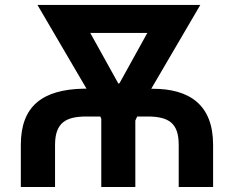

<svg xmlns="http://www.w3.org/2000/svg" viewBox="-20 -747 934 767"><path d="M199.9 0V-168.3C199.9 -259.6 246.4 -281.6 326 -281.6H380.7L384.6 -272.4V0H520.6V-265.6L528.1 -281.6H568.9C655.9 -281.6 693.9 -253.9 693.9 -168.3V0H831.3V-168.3C831.3 -329.2 736.2 -392.4 590.2 -392.4H584.2L780.2 -727.3H129.6L325.6 -392.8H313.6C148.1 -389.2 63.2 -322.1 63.2 -168.3V0ZM340.6 -615.4H568.5L457.7 -415.1L453.1 -412.6Z"/></svg>

Font: Margiela Sans Semi Bold
Style: Regular
Weight: 600
Designer: Stefan Endress, Andreas Faust
Version: Version 1.100;FEAKit 1.0